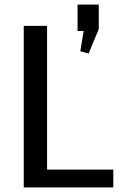

<svg xmlns="http://www.w3.org/2000/svg" viewBox="-20 -812 519 832"><path d="M161 -77H471V0H83V-700H184V-17ZM408 -792V-686L364 -580L328 -590L355 -755L386 -678H316V-792Z"/></svg>

Font: Pathway Extreme 28pt Medium
Style: Regular
Weight: 500
Designer: Eduardo Rodriguez Tunni
Foundry: Eduardo Rodriguez Tunni
Version: Version 1.001;gftools[0.9.26]